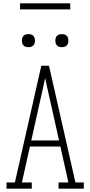

<svg xmlns="http://www.w3.org/2000/svg" viewBox="-20 -1128 540 1148"><path d="M19 0V-37H69L227 -735H273L431 -37H481V0H330V-37H389L341 -252H159L111 -37H170V0ZM167 -288H333L288 -490Q278 -533 268.5 -576Q259 -619 250 -661Q241 -619 231.5 -576Q222 -533 212 -490ZM350 -846Q342 -846 334.5 -848Q327 -850 321 -856Q315 -862 313 -869.5Q311 -877 311 -885Q311 -893 313 -900.5Q315 -908 321 -914Q327 -920 334.5 -922Q342 -924 350 -924Q358 -924 365.5 -922Q373 -920 379 -914Q385 -908 387 -900.5Q389 -893 389 -885Q389 -877 387 -869.5Q385 -862 379 -856Q373 -850 365.5 -848Q358 -846 350 -846ZM150 -846Q142 -846 134.5 -848Q127 -850 121 -856Q115 -862 113 -869.5Q111 -877 111 -885Q111 -893 113 -900.5Q115 -908 121 -914Q127 -920 134.5 -922Q142 -924 150 -924Q158 -924 165.5 -922Q173 -920 179 -914Q185 -908 187 -900.5Q189 -893 189 -885Q189 -877 187 -869.5Q185 -862 179 -856Q173 -850 165.5 -848Q158 -846 150 -846ZM100 -1072V-1108H400V-1072Z"/></svg>

Font: Iosevka Slab Extralight
Style: Regular
Weight: 200
Monospace: yes
Designer: Belleve Invis
Foundry: Belleve Invis
Version: Version 11.1.1; ttfautohint (v1.8.3)